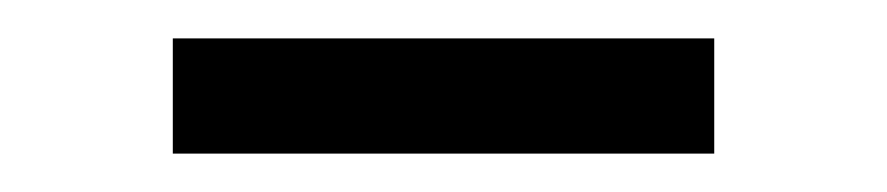

<svg xmlns="http://www.w3.org/2000/svg" viewBox="-20 -304 462 100"><path d="M70 -224V-284H352V-224Z"/></svg>

Font: Zen Kaku Gothic Antique
Style: Regular
Weight: 400
Designer: Yoshimichi Ohira
Foundry: Positype
Version: Version 1.001